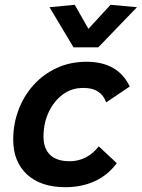

<svg xmlns="http://www.w3.org/2000/svg" viewBox="-20 -770 590 799"><path d="M252 9Q150 9 92.5 -44Q35 -97 35 -189Q35 -254 57 -312.5Q79 -371 119.5 -416Q160 -461 216 -487Q272 -513 340 -513Q471 -513 520 -410L422 -344Q400 -404 329 -404Q279 -405 241.5 -377Q204 -349 182.5 -303Q161 -257 161 -202Q161 -152 188.5 -125.5Q216 -99 271 -99Q305 -99 336 -114.5Q367 -130 391 -161L466 -91Q429 -41 374.5 -16Q320 9 252 9ZM286 -573 186 -740 291 -750 348 -650 440 -750 550 -740 389 -573Z"/></svg>

Font: Livvic SemiBold
Style: Italic
Weight: 600
Italic angle: -10°
Designer: Jacques Le Bailly, Baron von Fonthausen
Version: Version 1.001; ttfautohint (v1.8.2)